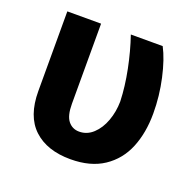

<svg xmlns="http://www.w3.org/2000/svg" viewBox="-101 -636 768 752"><g transform="rotate(20 283.0 -260.0)"><path d="M197.3 -530.3V-196.3Q197.3 -147 214.8 -125.2Q232.4 -103.5 260.7 -103.5Q293.5 -103.5 318.6 -127Q343.8 -150.4 357.7 -188.5Q371.6 -226.6 372.1 -269.5Q370.1 -331.1 356.2 -400.1Q342.3 -469.2 321.3 -530.3H454.1Q478 -484.9 493.9 -413.6Q509.8 -342.3 509.8 -269.5Q509.8 -188.5 483.9 -125.7Q458 -63 403.3 -26.6Q348.6 9.8 265.6 9.8Q167.5 9.8 112.1 -42Q56.6 -93.8 56.6 -198.2V-530.3Z"/></g></svg>

Font: Pretendard GOV
Style: Bold
Weight: 700
Designer: Base glyphs from Inter by Rasmus Andersson; Hangeul glyphs from Noto Sans CJK(Source Han Sans) by Jang Soo-young and Kan
Foundry: Kil Hyung-jin
Version: Version 1.309